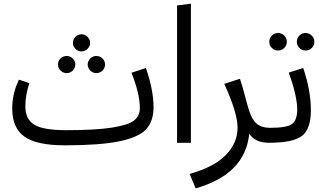

<svg xmlns="http://www.w3.org/2000/svg" viewBox="-20 -783 1782 1053"><path d="M460 -515Q446 -501 427 -501Q408 -501 394 -515Q380 -529 380 -548Q380 -567 394 -581Q408 -595 427 -595Q446 -595 460 -581Q474 -567 474 -548Q474 -529 460 -515ZM346 -382Q326 -382 312 -396Q298 -410 298 -429Q298 -449 312 -462.5Q326 -476 346 -476Q365 -476 379 -462Q393 -448 393 -429Q393 -410 379 -396Q365 -382 346 -382ZM508 -382Q489 -382 475 -396Q461 -410 461 -429Q461 -448 475 -462Q489 -476 508 -476Q528 -476 542 -462.5Q556 -449 556 -429Q556 -410 542 -396Q528 -382 508 -382ZM780 -410Q822 -290 822 -195Q822 -118 781.5 -74Q741 -30 634.5 -8Q528 14 336 14Q180 14 113.5 -34Q47 -82 47 -188Q47 -271 84 -346L141 -327Q119 -261 119 -200Q119 -128 169 -98.5Q219 -69 343 -69Q503 -69 593 -83Q683 -97 715 -122Q747 -147 747 -190Q747 -269 701 -384Z M1027 0H951V-753L1027 -763Z M1462 -82 1475 -41 1455 0Q1378 0 1347 -50Q1325 173 1053 250L1020 171Q1157 132 1220 65.5Q1283 -1 1283 -82Q1283 -164 1210 -323L1296 -351Q1309 -314 1334 -218Q1353 -141 1380.5 -111.5Q1408 -82 1462 -82Z M1539 -520Q1525 -506 1505 -506Q1485 -506 1471 -520Q1457 -534 1457 -554Q1457 -574 1471 -588Q1485 -602 1505 -602Q1525 -602 1539 -588Q1553 -574 1553 -554Q1553 -534 1539 -520ZM1656 -602Q1675 -602 1689.5 -588Q1704 -574 1704 -554Q1704 -534 1690 -520Q1676 -506 1656 -506Q1636 -506 1622 -520Q1608 -534 1608 -554Q1608 -574 1622 -588Q1636 -602 1656 -602ZM1462 -82Q1553 -82 1581.5 -103Q1610 -124 1610 -183Q1610 -255 1564 -385L1643 -410Q1685 -286 1685 -179Q1685 -76 1636.5 -38Q1588 0 1455 0L1435 -41Z"/></svg>

Font: FiraGO Book
Style: Regular
Weight: 350
Designer: bBox Type
Foundry: bBox Type GmbH
Version: Version 1.001;PS 001.001;hotconv 1.0.88;makeotf.lib2.5.64775